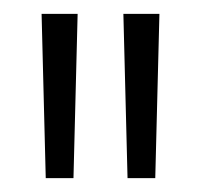

<svg xmlns="http://www.w3.org/2000/svg" viewBox="-20 -720 290 277"><path d="M210 -700 204 -463H164L158 -700ZM92 -700 86 -463H46L40 -700Z"/></svg>

Font: Kulim Park ExtraLight
Style: Regular
Weight: 275
Designer: Noponies / Dale Sattler
Foundry: Noponies
Version: Version 1.000; ttfautohint (v1.8.3)